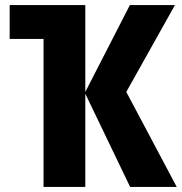

<svg xmlns="http://www.w3.org/2000/svg" viewBox="-20 -734 714 754"><path d="M667 -714 476 -373 674 0H491L315 -366V0H151V-581H18V-714H315V-373L490 -714Z"/></svg>

Font: Noto Sans Display SemiCondensed Extra
Style: Regular
Weight: 800
Width: 4
Designer: Monotype Design Team
Foundry: Monotype Imaging Inc.
Version: Version 1.900